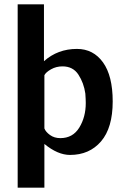

<svg xmlns="http://www.w3.org/2000/svg" viewBox="-20 -709 588 891"><path d="M62 162V-689H184V-425Q248 -482 337 -482Q413 -482 458 -419.5Q503 -357 503 -238Q503 -116 449 -53Q395 10 305 10Q248 10 186 -41V162ZM186 -360V-318V-113Q192 -97 212 -82.5Q232 -68 260 -68Q318 -68 348 -117Q378 -166 378 -231Q378 -247 376 -275Q369 -324 344 -362.5Q319 -401 270 -401Q241 -401 217 -387.5Q193 -374 186 -360Z"/></svg>

Font: Coval
Style: Bold
Weight: 700
Foundry: Context Ltd
Version: Version 001.000